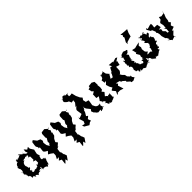

<svg xmlns="http://www.w3.org/2000/svg" viewBox="239 -2240 3903 3903"><g transform="rotate(-45 2190.5 -288.5)"><path d="M243 -538C260 -551 183 -500 157 -508C144 -514 193 -529 138 -491C134 -472 162 -530 114 -519C127 -491 78 -466 117 -470C114 -436 96 -484 87 -454C49 -436 36 -386 63 -380C19 -406 29 -363 33 -375C36 -340 68 -289 54 -349C52 -267 69 -297 40 -230L11 -272C22 -236 41 -224 36 -216C5 -186 83 -164 53 -151C77 -93 98 -95 61 -142C65 -67 77 -106 90 -92C123 -27 74 -13 125 -33C163 -42 116 -27 175 -8C167 29 207 31 156 -2C191 -32 223 0 237 37C228 40 236 -23 324 -10C281 -27 295 -24 346 -46C344 -13 367 -5 361 -63C398 -65 400 -86 378 -87C370 -49 388 -7 371 10C424 -25 416 18 425 -6C454 7 468 7 487 39C533 -28 517 -12 524 27L553 -79L559 -82L573 -136C523 -136 540 -112 545 -159C481 -131 505 -194 495 -176L515 -244L531 -230L508 -306L524 -384L531 -406L530 -407L482 -483L480 -537L431 -506L382 -561L375 -507L393 -458C345 -446 322 -514 303 -523C340 -539 280 -549 318 -497C264 -522 247 -572 215 -563ZM362 -373 375 -363 376 -271 343 -251 401 -232 400 -161C378 -154 368 -133 343 -171C374 -170 378 -117 339 -149C343 -84 286 -128 308 -116C293 -82 250 -135 228 -89C234 -105 195 -84 189 -106C188 -143 207 -188 205 -128C152 -184 192 -181 209 -201C216 -258 189 -201 176 -236L192 -227C190 -253 170 -310 175 -274C155 -356 217 -376 176 -345C181 -354 203 -387 236 -390C208 -424 187 -410 234 -411C256 -423 272 -403 296 -431C330 -411 346 -422 341 -440C373 -375 345 -423 337 -370Z M820 -167 831 -223 811 -231 770 -301 774 -293 762 -372 783 -411 770 -464 698 -494 697 -514V-500L647 -564L611 -542L599 -462L598 -426L623 -381L613 -360L645 -358L632 -252L657 -223L711 -192L661 -138L711 -111L759 -75L758 -17L769 -40L719 59L778 56L728 107L784 134L772 241H784L839 182L855 235L917 145L896 86L890 84L877 5L863 16L876 -84L932 -112L909 -109L976 -168L943 -211L974 -272L980 -280L1020 -320L1039 -404L1018 -397L1047 -443L1018 -494L1064 -528L1039 -497L970 -557L887 -546L871 -517L866 -413L861 -433L878 -393L839 -325L842 -282L817 -256L800 -207L837 -135Z M1330 -167 1341 -223 1321 -231 1280 -301 1284 -293 1272 -372 1293 -411 1280 -464 1208 -494 1207 -514V-500L1157 -564L1121 -542L1109 -462L1108 -426L1133 -381L1123 -360L1155 -358L1142 -252L1167 -223L1221 -192L1171 -138L1221 -111L1269 -75L1268 -17L1279 -40L1229 59L1288 56L1238 107L1294 134L1282 241H1294L1349 182L1365 235L1427 145L1406 86L1400 84L1387 5L1373 16L1386 -84L1442 -112L1419 -109L1486 -168L1453 -211L1484 -272L1490 -280L1530 -320L1549 -404L1528 -397L1557 -443L1528 -494L1574 -528L1549 -497L1480 -557L1397 -546L1381 -517L1376 -413L1371 -433L1388 -393L1349 -325L1352 -282L1327 -256L1310 -207L1347 -135Z M1644 -744 1655 -722 1641 -674C1631 -675 1656 -635 1711 -602C1705 -675 1682 -601 1743 -594C1719 -598 1752 -638 1714 -621L1748 -543L1802 -555L1795 -495L1734 -420L1768 -432L1717 -382L1708 -356L1725 -238L1636 -204L1634 -238L1621 -196L1650 -103L1626 -50L1563 -63L1583 -18L1677 37L1727 0L1765 -6L1740 -72L1742 -74L1793 -117L1758 -142L1800 -212L1817 -266L1832 -263L1853 -331L1849 -298L1866 -254L1932 -171V-180L1900 -137C1929 -60 1933 -60 1943 -82C1942 -28 1980 -50 1993 -3C1984 -42 1972 -5 2058 -31C2035 41 2066 -6 2105 -5C2123 -18 2107 -32 2153 -33L2144 -11L2106 -131L2111 -76L2140 -125C2120 -121 2071 -104 2031 -155L2004 -210C2009 -239 2014 -268 2019 -298L2021 -335L1959 -350L1945 -415L1975 -458L1938 -501L1933 -513L1902 -579L1880 -669L1854 -681C1884 -667 1816 -665 1799 -673C1809 -744 1783 -723 1843 -738C1758 -738 1762 -730 1745 -748C1759 -767 1769 -752 1757 -749C1671 -791 1704 -738 1652 -714Z M2350 5C2405 13 2411 -22 2393 4C2393 -10 2458 -21 2439 -27H2420L2423 -139L2381 -96L2416 -122C2354 -136 2368 -109 2342 -83C2373 -120 2360 -125 2314 -157L2371 -225C2358 -240 2345 -256 2332 -271L2368 -294L2376 -357L2368 -424L2376 -426L2372 -514L2314 -545H2326L2228 -534L2222 -501L2178 -490L2195 -414L2227 -395L2197 -367L2170 -358L2166 -254L2227 -245L2177 -166L2163 -174C2203 -115 2223 -110 2174 -96C2237 -113 2213 -112 2252 -75C2202 -30 2228 -53 2204 -61C2233 -44 2245 -53 2256 -1C2297 30 2275 9 2293 -8C2291 10 2307 41 2366 13Z M2729 -195 2759 -131 2784 -124 2841 -74 2831 -58 2895 -2 2899 23 2950 29 3015 -4 3043 35 2981 -47 2984 -85 2962 -78 2919 -125 2909 -175 2856 -229 2864 -232 2840 -255 2865 -271 2894 -311 2899 -420 2976 -396 2997 -485 2978 -492 3051 -538 3013 -555 2915 -524 2924 -542 2817 -549 2849 -487 2804 -494 2760 -410 2734 -401 2739 -387 2700 -316 2647 -325 2696 -410 2710 -403 2654 -470 2634 -556 2650 -544 2539 -504 2565 -539 2537 -455 2493 -428V-442L2507 -353L2553 -364L2493 -305L2516 -231L2549 -174L2503 -150L2495 -136L2548 -71L2517 -7L2531 5L2548 -24H2617L2692 0L2690 -11L2655 -122L2685 -148L2657 -186L2746 -164Z M3097 -276C3093 -224 3066 -216 3109 -219C3066 -223 3113 -232 3125 -185C3120 -134 3132 -121 3105 -143C3122 -160 3137 -121 3106 -124C3143 -58 3104 -49 3125 -104C3111 -43 3129 -77 3172 -50C3135 -17 3215 10 3182 -4C3220 -49 3222 -29 3211 1C3230 13 3247 -21 3291 2C3300 -11 3268 -11 3280 1C3345 48 3329 4 3364 2C3370 -23 3413 19 3397 -38C3368 -34 3390 -48 3460 4C3396 -65 3455 -11 3474 -65C3419 -41 3468 -48 3443 -113C3495 -91 3480 -45 3463 -83C3496 -69 3518 -79 3530 -6C3508 9 3544 -31 3528 -12C3518 -39 3540 -1 3597 36C3583 48 3631 7 3596 -3C3681 49 3666 -7 3674 31C3691 -19 3681 26 3737 -28C3771 -37 3769 -41 3772 -55C3803 -74 3750 -18 3760 -90C3789 -64 3798 -77 3804 -114C3778 -97 3789 -139 3831 -160C3808 -143 3801 -133 3800 -174C3849 -225 3874 -180 3853 -216C3808 -254 3858 -225 3858 -293C3874 -327 3838 -331 3832 -323C3851 -326 3830 -394 3802 -353C3799 -382 3788 -375 3846 -425C3843 -456 3848 -484 3797 -444C3779 -506 3795 -468 3756 -512C3749 -534 3767 -542 3793 -511L3699 -505L3710 -522L3631 -492C3654 -555 3674 -486 3656 -453C3626 -485 3630 -445 3654 -471C3689 -467 3699 -460 3637 -433C3666 -422 3703 -347 3648 -366C3658 -328 3701 -313 3712 -289C3712 -289 3673 -303 3695 -286C3727 -266 3665 -253 3683 -201C3701 -203 3701 -235 3658 -219C3659 -150 3668 -178 3643 -153C3656 -156 3654 -148 3628 -95C3661 -128 3670 -69 3617 -141C3586 -71 3617 -132 3615 -146C3555 -152 3525 -124 3560 -143C3512 -144 3515 -142 3576 -184C3551 -200 3521 -228 3528 -260L3522 -301L3539 -342L3526 -395L3577 -446L3488 -427L3441 -414L3368 -430L3391 -335L3429 -357L3370 -320L3419 -236C3394 -252 3400 -166 3416 -157C3426 -171 3355 -171 3416 -131C3385 -154 3337 -150 3358 -125C3381 -136 3360 -74 3331 -85C3323 -109 3279 -90 3262 -131C3235 -133 3273 -115 3281 -119C3239 -185 3288 -138 3247 -174C3223 -167 3279 -210 3212 -213C3259 -228 3240 -254 3202 -289C3246 -295 3256 -285 3211 -309C3241 -328 3246 -382 3219 -331C3256 -416 3269 -400 3222 -446C3278 -458 3289 -452 3243 -491C3257 -451 3288 -469 3301 -503C3264 -532 3277 -515 3286 -497L3279 -511L3214 -536L3150 -513C3148 -497 3182 -523 3147 -514C3114 -474 3133 -465 3094 -488C3158 -419 3137 -464 3121 -415C3128 -379 3091 -356 3091 -414C3064 -361 3111 -366 3069 -331C3113 -345 3058 -257 3080 -270ZM3449 -779 3431 -751 3440 -720 3391 -632 3392 -578 3417 -611 3534 -647 3535 -632 3548 -662 3564 -726 3599 -803 3573 -804 3522 -807 3420 -818Z M4128 -172 4126 -216 4080 -261 4088 -315 4048 -338 4111 -348 4093 -433 4012 -436 4020 -498 4017 -537 3979 -533 3896 -508 3887 -545 3866 -516 3922 -423 3937 -442 3972 -358 3966 -325 3983 -309 3994 -258V-206L4018 -124L4041 -104L4069 -44L4020 -61L4090 -3V10L4185 -22L4187 24L4172 -47L4246 -118L4223 -133L4229 -139L4303 -167L4280 -227L4327 -273L4296 -307L4312 -344L4319 -408L4341 -469V-450L4365 -568L4346 -507L4278 -494L4228 -519L4216 -457L4170 -425L4156 -377L4165 -398L4177 -338L4170 -263L4131 -285L4168 -238L4161 -163Z"/></g></svg>

Font: Asimov Aggro
Style: Medium
Weight: 500
Designer: Google
Version: Version 2.000980; 2014